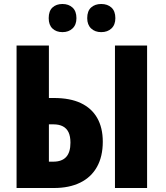

<svg xmlns="http://www.w3.org/2000/svg" viewBox="-20 -942 832 962"><path d="M63 0V-714H225V-451H250Q331 -451 385 -425.5Q439 -400 467 -351Q495 -302 495 -232Q495 -158 466 -106Q437 -54 382 -27Q327 0 250 0ZM247 -132Q290 -132 311.5 -155.5Q333 -179 333 -227Q333 -259 323.5 -279Q314 -299 295 -309Q276 -319 247 -319H225V-132ZM556 0V-714H717V0ZM224 -851Q224 -887 243 -904.5Q262 -922 293 -922Q324 -922 343.5 -904Q363 -886 363 -851Q363 -818 343.5 -799.5Q324 -781 293 -781Q262 -781 243 -799Q224 -817 224 -851ZM417 -851Q417 -887 436.5 -904.5Q456 -922 487 -922Q519 -922 538.5 -904Q558 -886 558 -851Q558 -818 538.5 -799.5Q519 -781 487 -781Q456 -781 436.5 -799.5Q417 -818 417 -851Z"/></svg>

Font: Noto Sans Display Condensed ExtraBold
Style: Regular
Weight: 800
Width: 3
Designer: Monotype Design Team
Foundry: Monotype Imaging Inc.
Version: Version 2.003